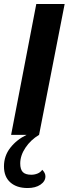

<svg xmlns="http://www.w3.org/2000/svg" viewBox="-41 -680 362 968"><path d="M172 176Q188 192 188 209Q188 234 163 251Q138 268 98 268Q43 268 11 239.5Q-21 211 -21 159Q-21 106 11 65Q43 24 93 0H15L142 -660H285L156 0Q114 25 87.5 64.5Q61 104 61 144Q61 174 74 187.5Q87 201 117 201Q133 201 148 195Q163 189 172 176Z"/></svg>

Font: Sansita Medium Italic
Style: Regular
Weight: 500
Italic angle: -11°
Designer: Pablo Cosgaya
Foundry: Omnibus-Type
Version: Version 1.006